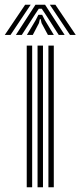

<svg xmlns="http://www.w3.org/2000/svg" viewBox="-62 -793 340 813"><path d="M143 0V-600H165.8V0ZM51.2 0V-600H74.2V0ZM97 0V-600H120V0ZM-41.8 -645 44.5 -773H68L-17.5 -645ZM5.2 -645 88.2 -773H128.8L211.8 -645H186.8L134.5 -726.5L114.8 -756H102.2L82.5 -726.2L30.2 -645ZM51.8 -645 89.2 -707.8 100.5 -730.2H116.5L128 -707.8L166 -645H141L114 -695.2L110.2 -712H106.8L103 -695.2L76.8 -645ZM234.5 -645 149 -773H172.5L258.8 -645Z"/></svg>

Font: Big Shoulders Inline Text Thin
Style: Bold
Weight: 700
Version: Version 2.002